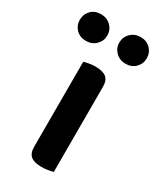

<svg xmlns="http://www.w3.org/2000/svg" viewBox="-212 -745 685 817"><g transform="rotate(30 130.5 -337.0)"><path d="M138 8Q102 8 85 -5.5Q68 -19 68 -51V-469Q76 -471 91 -474Q106 -477 124 -477Q160 -477 177 -463.5Q194 -450 194 -418V0Q186 2 171 5Q156 8 138 8ZM101 -616Q101 -589 81.5 -570Q62 -551 33 -551Q3 -551 -15.5 -570Q-34 -589 -34 -616Q-34 -644 -15.5 -663Q3 -682 33 -682Q62 -682 81.5 -663Q101 -644 101 -616ZM295 -616Q295 -589 276 -570Q257 -551 228 -551Q199 -551 179.5 -570Q160 -589 160 -616Q160 -644 179.5 -663Q199 -682 228 -682Q257 -682 276 -663Q295 -644 295 -616Z"/></g></svg>

Font: Baloo Bhaina 2 SemiBold
Style: Regular
Weight: 600
Designer: Yesha Goshar, Manish Minz, Shuchita Grover and Ek Type
Foundry: Ek Type
Version: Version 1.640;hotconv 1.0.111;makeotfexe 2.5.65597; ttfautoh